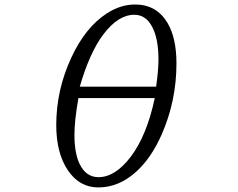

<svg xmlns="http://www.w3.org/2000/svg" viewBox="-20 -800 1040 840"><path d="M570.8 -780.3Q665 -780.3 712.9 -699.7Q752 -633.8 752 -522.5Q752 -358.4 687 -210.9Q642.6 -110.4 578.1 -50.8Q501.5 20 410.2 20Q327.1 20 276.4 -55.7Q226.1 -130.9 226.1 -252.9Q226.1 -406.2 292 -547.9Q353 -679.7 446.3 -740.7Q506.8 -780.3 570.8 -780.3ZM663.1 -420.9Q673.3 -494.1 673.3 -539.6Q673.3 -630.4 646 -682.1Q618.2 -735.4 567.9 -735.4Q497.1 -735.4 432.1 -649.4Q372.1 -569.8 329.1 -420.9ZM323.2 -371.1Q305.7 -273.9 305.7 -209.5Q305.7 -130.4 328.1 -83Q356 -24.9 410.6 -24.9Q483.9 -24.9 551.3 -113.3Q622.1 -206.1 657.2 -371.1Z"/></svg>

Font: BIZ UDMincho
Style: Regular
Weight: 400
Monospace: yes
Designer: TypeBank Co., Ltd.
Foundry: Morisawa Inc.
Version: Version 1.06